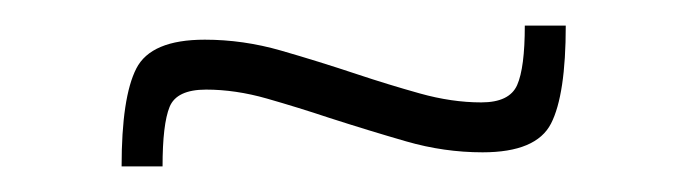

<svg xmlns="http://www.w3.org/2000/svg" viewBox="-20 -377 537 150"><path d="M75 -247Q75 -301 86.5 -323.5Q98 -346 140 -346Q170 -346 199.5 -337.5Q229 -329 259 -319Q283 -311 308 -304Q333 -297 356 -297Q378 -297 384 -310.5Q390 -324 390 -357H422Q422 -303 410.5 -280.5Q399 -258 357 -258Q327 -258 297.5 -266.5Q268 -275 237 -285Q213 -293 188.5 -300Q164 -307 141 -307Q118 -307 112.5 -293.5Q107 -280 107 -247Z"/></svg>

Font: Saira ExtraLight
Style: Regular
Weight: 200
Designer: Hector Gatti with collaboration of the Omnibus-Type team
Foundry: Omnibus-Type
Version: Version 1.100; ttfautohint (v1.8.3)